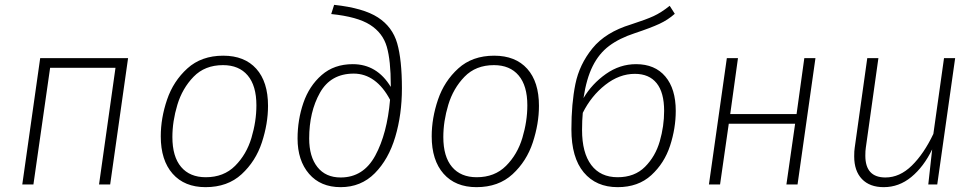

<svg xmlns="http://www.w3.org/2000/svg" viewBox="-20 -762 4038 793"><path d="M389 0 457 -482H187L118 0H72L146 -522H509L435 0Z M644 -199Q644 -274 670 -350.5Q696 -427 754 -479.5Q812 -532 902 -532Q990 -532 1038.5 -478Q1087 -424 1087 -325Q1087 -251 1061.5 -173.5Q1036 -96 978 -42.5Q920 11 829 11Q742 11 693 -44.5Q644 -100 644 -199ZM1039 -327Q1039 -408 1003 -450.5Q967 -493 901 -493Q826 -493 779.5 -445Q733 -397 712.5 -329Q692 -261 692 -196Q692 -115 728 -72.5Q764 -30 830 -30Q904 -30 951 -77Q998 -124 1018.5 -192.5Q1039 -261 1039 -327Z M1209 -190Q1209 -267 1233 -337Q1257 -407 1308.5 -452Q1360 -497 1437 -497Q1537 -497 1594 -403V-411Q1594 -512 1577.5 -569Q1561 -626 1508.5 -659.5Q1456 -693 1348 -704L1360 -742Q1481 -729 1541 -690Q1601 -651 1620.5 -583Q1640 -515 1640 -397Q1640 -289 1612.5 -196.5Q1585 -104 1528 -46.5Q1471 11 1387 11Q1304 11 1256.5 -44Q1209 -99 1209 -190ZM1591 -350Q1563 -403 1525 -430.5Q1487 -458 1441 -458Q1346 -458 1301.5 -379Q1257 -300 1257 -190Q1257 -115 1291 -72Q1325 -29 1387 -29Q1481 -29 1530 -119.5Q1579 -210 1591 -350Z M1763 -199Q1763 -274 1789 -350.5Q1815 -427 1873 -479.5Q1931 -532 2021 -532Q2109 -532 2157.5 -478Q2206 -424 2206 -325Q2206 -251 2180.5 -173.5Q2155 -96 2097 -42.5Q2039 11 1948 11Q1861 11 1812 -44.5Q1763 -100 1763 -199ZM2158 -327Q2158 -408 2122 -450.5Q2086 -493 2020 -493Q1945 -493 1898.5 -445Q1852 -397 1831.5 -329Q1811 -261 1811 -196Q1811 -115 1847 -72.5Q1883 -30 1949 -30Q2023 -30 2070 -77Q2117 -124 2137.5 -192.5Q2158 -261 2158 -327Z M2771 -304Q2771 -232 2747.5 -160Q2724 -88 2670 -38.5Q2616 11 2531 11Q2442 11 2391 -50Q2340 -111 2340 -228Q2340 -334 2356.5 -415Q2373 -496 2427 -562.5Q2481 -629 2586 -661Q2648 -681 2679.5 -695.5Q2711 -710 2746 -738L2767 -705Q2739 -680 2703.5 -663.5Q2668 -647 2602 -625Q2538 -604 2496 -572.5Q2454 -541 2428 -489Q2402 -437 2390 -357Q2425 -416 2482.5 -456.5Q2540 -497 2607 -497Q2685 -497 2728 -446Q2771 -395 2771 -304ZM2723 -304Q2723 -380 2692 -418.5Q2661 -457 2602 -457Q2538 -457 2480 -411.5Q2422 -366 2387 -296Q2384 -265 2384 -225Q2384 -131 2422 -80.5Q2460 -30 2531 -30Q2601 -30 2644 -73Q2687 -116 2705 -178.5Q2723 -241 2723 -304Z M3228 0 3264 -251H2990L2954 0H2908L2982 -522H3028L2996 -291H3270L3302 -522H3348L3274 0Z M3508 -116Q3508 -139 3510 -151L3562 -522H3608L3556 -152Q3554 -140 3554 -119Q3554 -29 3637 -29Q3696 -29 3746 -78Q3796 -127 3835 -209L3879 -522H3925L3851 0H3814L3830 -145Q3795 -73 3744 -31Q3693 11 3630 11Q3572 11 3540 -22.5Q3508 -56 3508 -116Z"/></svg>

Font: Fira Sans ExtraLight
Style: Italic
Weight: 275
Italic angle: -8°
Designer: Carrois Corporate & Edenspiekermann AG
Foundry: Carrois Corporate GbR & Edenspiekermann AG
Version: Version 4.203